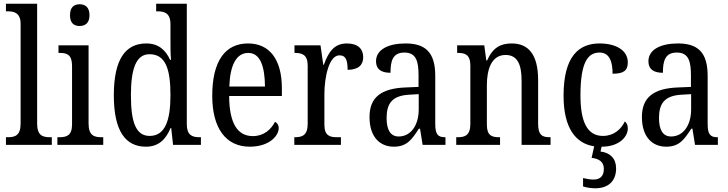

<svg xmlns="http://www.w3.org/2000/svg" viewBox="-20 -780 3922 1034"><path d="M12 0H259V-41H248C208 -41 180 -52 180 -115V-760H12V-719H23C57 -719 91 -710 91 -651V-115C91 -52 63 -41 23 -41H12Z M409 -640C438 -640 462 -655 462 -698C462 -742 438 -757 409 -757C379 -757 357 -742 357 -698C357 -655 379 -640 409 -640ZM289 0H536V-41H526C485 -41 457 -52 457 -115V-536H295V-495H303C342 -495 368 -484 368 -425V-110C368 -51 340 -41 300 -41H289Z M766 10C834 10 873 -29 899 -91H902L912 0H1062V-41H1054C1015 -41 986 -52 986 -111V-760H821V-719H828C865 -719 898 -710 898 -650V-565C898 -529 898 -490 901 -458H896C872 -510 834 -546 768 -546C655 -546 593 -460 593 -267C593 -75 655 10 766 10ZM786 -48C713 -48 685 -120 685 -266C685 -410 713 -488 785 -488C871 -488 898 -410 898 -267C898 -129 868 -48 786 -48Z M1325 10C1432 10 1481 -50 1481 -90C1481 -108 1471 -119 1461 -124C1440 -83 1401 -47 1342 -47C1260 -47 1215 -114 1214 -263H1498V-305C1498 -463 1429 -546 1316 -546C1193 -546 1123 -452 1123 -264C1123 -90 1196 10 1325 10ZM1407 -314H1215C1219 -430 1253 -495 1317 -495C1382 -495 1406 -422 1407 -314Z M1565 0H1816V-41H1794C1757 -41 1727 -49 1727 -108V-273C1727 -362 1751 -482 1808 -482C1841 -482 1852 -459 1852 -404C1911 -404 1936 -431 1936 -472C1936 -517 1907 -546 1848 -546C1776 -546 1747 -494 1724 -431H1721L1706 -536H1566V-495H1569C1606 -495 1637 -486 1637 -427V-113C1637 -50 1606 -41 1568 -41H1565Z M2101 10C2173 10 2199 -31 2236 -87H2242L2256 0H2379V-41H2376C2338 -41 2324 -57 2324 -113V-372C2324 -499 2270 -546 2164 -546C2071 -546 2005 -513 2005 -450C2005 -408 2032 -388 2083 -388C2083 -452 2095 -497 2158 -497C2223 -497 2234 -447 2234 -373V-312L2164 -309C2033 -304 1970 -256 1970 -150C1970 -41 2027 10 2101 10ZM2127 -45C2082 -45 2062 -82 2062 -144C2062 -223 2092 -265 2184 -270L2235 -273V-191C2235 -106 2193 -45 2127 -45Z M2437 0H2673V-41H2668C2630 -41 2602 -49 2602 -108V-321C2602 -405 2626 -484 2703 -484C2767 -484 2789 -432 2789 -346V0H2945V-41H2941C2903 -41 2878 -50 2878 -113V-349C2878 -486 2826 -546 2736 -546C2676 -546 2634 -524 2603 -454H2599L2588 -536H2442V-495H2447C2484 -495 2513 -486 2513 -427V-113C2513 -50 2483 -41 2445 -41H2437Z M3186 234C3254 234 3298 197 3298 127C3298 74 3266 42 3214 36L3220 10C3317 10 3361 -45 3361 -88C3361 -107 3355 -118 3345 -126C3325 -84 3286 -48 3227 -48C3143 -48 3106 -123 3106 -266C3106 -445 3146 -497 3209 -497C3264 -497 3279 -445 3279 -383C3336 -383 3361 -398 3361 -444C3361 -510 3296 -546 3209 -546C3099 -546 3015 -479 3015 -265C3015 -89 3081 -7 3180 8L3166 70C3205 75 3232 90 3232 130C3232 170 3210 187 3176 187C3161 187 3140 184 3120 179V224C3140 231 3168 234 3186 234Z M3568 10C3640 10 3666 -31 3703 -87H3709L3723 0H3846V-41H3843C3805 -41 3791 -57 3791 -113V-372C3791 -499 3737 -546 3631 -546C3538 -546 3472 -513 3472 -450C3472 -408 3499 -388 3550 -388C3550 -452 3562 -497 3625 -497C3690 -497 3701 -447 3701 -373V-312L3631 -309C3500 -304 3437 -256 3437 -150C3437 -41 3494 10 3568 10ZM3594 -45C3549 -45 3529 -82 3529 -144C3529 -223 3559 -265 3651 -270L3702 -273V-191C3702 -106 3660 -45 3594 -45Z"/></svg>

Font: Noto Serif Tamil Condensed
Style: Italic
Weight: 400
Width: 3
Italic angle: -12°
Designer: Indian Type Foundry, Tom Grace, and the Monotype Design Team
Foundry: Monotype Imaging Inc.
Version: Version 2.003